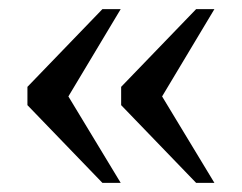

<svg xmlns="http://www.w3.org/2000/svg" viewBox="-20 -475 529 420"><path d="M99 -213 100 -313 244 -75H204L40 -245V-285L204 -455H244ZM304 -213 305 -313 449 -75H409L245 -245V-285L409 -455H449Z"/></svg>

Font: Roboto Serif 72pt
Style: Regular
Weight: 400
Designer: Greg Gazdowicz
Foundry: Commercial Type
Version: Version 1.008